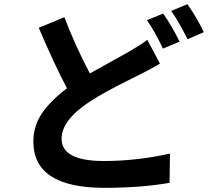

<svg xmlns="http://www.w3.org/2000/svg" viewBox="-20 -863 1040 936"><path d="M698.2 -668.9 759.8 -552.7Q699.2 -517.6 662.1 -500Q647.5 -492.2 597.2 -467.3Q546.9 -442.4 502.4 -418Q458 -393.6 417 -367.2Q280.3 -277.3 280.3 -186.5Q280.3 -78.1 486.3 -78.1Q646.5 -78.1 808.6 -114.3L806.6 28.3Q667 52.7 489.3 52.7Q142.6 52.7 142.6 -172.9Q142.6 -250 185.5 -312Q228.5 -374 306.6 -432.6Q247.1 -543.9 168.9 -727.5L293.9 -779.3Q342.8 -648.4 418 -504.9Q457 -527.3 521.5 -562.5Q585.9 -597.7 607.4 -610.4Q672.9 -648.4 698.2 -668.9ZM696.3 -764.6 775.4 -796.9Q816.4 -739.3 855.5 -660.2L774.4 -626Q734.4 -710.9 696.3 -764.6ZM814.5 -809.6 893.6 -842.8Q942.4 -772.5 973.6 -706.1L894.5 -671.9Q845.7 -767.6 814.5 -809.6Z"/></svg>

Font: Nasu
Style: Bold
Weight: 700
Designer: Ryoko NISHIZUKA (kana &amp; ideographs); Paul D. Hunt (Latin, Greek &amp; Cyrillic); Wenlong ZHANG (bopomofo); Sandoll C
Version: Version 2014.1215